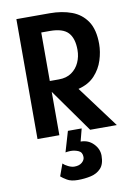

<svg xmlns="http://www.w3.org/2000/svg" viewBox="-103 -762 777 1099"><g transform="rotate(-10 285.5 -213.0)"><path d="M532.5 0H377.5L198.5 -252V0H71.5V-697H265.5Q336.5 -697 392.5 -676.2Q448.5 -655.5 481 -607Q513.5 -558.5 513.5 -475Q513.5 -429.5 498.2 -381.2Q483 -333 447.8 -295Q412.5 -257 352.5 -242ZM198.5 -315H251.5Q295.5 -315 325.2 -335.8Q355 -356.5 370.2 -390.2Q385.5 -424 385.5 -463Q385.5 -530.5 354.5 -563.8Q323.5 -597 248.5 -597H198.5ZM259 271Q219.5 271 196.5 257.2Q173.5 243.5 162 233L187.5 162.5Q197.5 173 217 182.5Q236.5 192 253 192Q281 192 297 178Q313 164 313 147Q313 119 291.5 109.5Q270 100 246 100Q238 100 230.5 101Q223 102 216 103L251 -16H331L312 57Q356.5 57 386.2 87.5Q416 118 416 157Q416 206 393.2 230.5Q370.5 255 334.5 263Q298.5 271 259 271Z"/></g></svg>

Font: Alatsi
Style: Regular
Weight: 400
Designer: Spyros Zevelakis, Eben Sorkin
Foundry: www.sorkintype.com
Version: Version 1.008; ttfautohint (v1.8.4.7-5d5b)